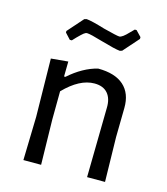

<svg xmlns="http://www.w3.org/2000/svg" viewBox="-102 -747 719 827"><g transform="rotate(15 257.5 -333.5)"><path d="M349 -375C362.3 -359.7 368.7 -338.3 368 -311L363 0H443L439 -199L441 -329C441.7 -372.3 429 -405.7 403 -429C377 -452.3 338.7 -464 288 -464C244.7 -453.3 202.3 -429.7 161 -393H155L156 -460L80 -453L84 -194L79 0H158L154 -201L155 -327C201 -374.3 246 -398 290 -398C316 -398 335.7 -390.3 349 -375ZM429 -634V-642L405 -667H397L380 -650C362 -630.7 348.7 -621 340 -621C333.3 -621 309.3 -626.3 268 -637C228.7 -649 201 -655.7 185 -657L175 -654L114 -585V-578L138 -552H147L163 -569C174.3 -580.3 182.7 -588.2 188 -592.5C193.3 -596.8 198.3 -599 203 -599C212.3 -599 236 -593.3 274 -582C315.3 -570 343.3 -563.3 358 -562L368 -565Z"/></g></svg>

Font: Alegreya Sans
Style: Regular
Weight: 400
Designer: Juan Pablo del Peral
Foundry: Huerta Tipografica
Version: Version 1.000;PS 001.000;hotconv 1.0.70;makeotf.lib2.5.58329